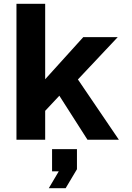

<svg xmlns="http://www.w3.org/2000/svg" viewBox="-20 -730 687 1003"><path d="M66 0V-710H216V-316L415 -536H595L387 -315L601 0H437L290 -230L216 -151V0ZM235 253 287 165H252V49H382V154L323 253Z"/></svg>

Font: Geist
Style: Bold
Weight: 400
Designer: Basement.studio, Andrés Briganti, Mateo Zaragoza
Foundry: Basement.studio, Vercel, Andrés Briganti, Guido Ferreyra, Mateo Zaragoza
Version: Version 1.401